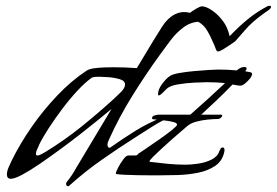

<svg xmlns="http://www.w3.org/2000/svg" viewBox="-20 -610 963 668"><path d="M217 38Q210 38 210 29Q210 25 214 21Q231 0 244 -24Q275 -76 306 -127.5Q337 -179 368 -231Q355 -220 328 -198Q301 -176 266 -148.5Q231 -121 193 -93Q155 -65 120 -41Q85 -17 58 -2.5Q31 12 18 12Q4 12 4 -3Q4 -14 10 -28Q16 -42 21 -52Q49 -109 89.5 -167.5Q130 -226 179 -277.5Q228 -329 281 -364Q290 -370 308 -372.5Q326 -375 345.5 -375.5Q365 -376 375 -376Q416 -376 456 -373Q470 -396 484 -419.5Q498 -443 512 -466Q526 -489 544.5 -518Q563 -547 588 -560Q604 -568 620 -568Q638 -568 654 -561Q670 -554 683 -543Q684 -542 686.5 -540Q689 -538 689 -536Q689 -535 685.5 -535Q682 -535 681 -535Q646 -535 620 -516Q594 -497 574 -470.5Q554 -444 536 -419Q486 -350 440 -276Q394 -202 359 -124Q354 -114 354 -106Q354 -103 355.5 -99.5Q357 -96 361 -96Q364 -96 367 -99Q408 -128 451.5 -155Q495 -182 541 -200Q543 -201 551 -204Q559 -207 560 -207Q566 -207 566 -200Q537 -187 509 -169Q481 -151 454 -134Q394 -96 334 -54Q274 -12 221 36Q219 38 217 38ZM110 -69Q116 -69 125 -74Q134 -79 139 -82Q203 -121 261.5 -168Q320 -215 375 -265Q383 -273 399 -288Q415 -303 415 -316Q415 -329 396.5 -334.5Q378 -340 356.5 -341.5Q335 -343 325 -343Q319 -343 310.5 -342.5Q302 -342 297 -338Q275 -322 248.5 -293.5Q222 -265 196.5 -231Q171 -197 149.5 -164Q128 -131 116 -106Q114 -100 109.5 -91Q105 -82 105 -75Q105 -69 110 -69ZM536 0Q527 0 505 0Q483 0 457.5 -0.5Q432 -1 411 -2Q390 -3 383 -5Q383 -12 391 -27Q399 -42 409 -55.5Q419 -69 426 -69Q428 -69 441.5 -69Q455 -69 456 -70Q458 -71 459 -72.5Q460 -74 461 -75Q467 -79 488.5 -93.5Q510 -108 535 -125.5Q560 -143 578 -157.5Q596 -172 596 -176Q596 -182 585 -185Q574 -188 559.5 -190Q545 -192 532 -193Q519 -194 514 -195Q509 -195 509 -199Q509 -206 518 -208.5Q527 -211 532 -211H642Q673 -238 703 -265.5Q733 -293 763 -321Q732 -324 699 -324Q685 -324 656 -322.5Q627 -321 599.5 -316.5Q572 -312 561 -302Q558 -299 547.5 -288.5Q537 -278 532 -278Q530 -278 530 -281V-284Q530 -299 544.5 -318.5Q559 -338 572 -346Q581 -352 604 -356Q627 -360 654 -362.5Q681 -365 705 -366.5Q729 -368 739 -368Q773 -368 804 -365Q809 -370 816 -373.5Q823 -377 830 -377Q832 -377 835 -376Q838 -375 838 -372Q838 -369 836.5 -366.5Q835 -364 833 -362Q838 -361 847.5 -359.5Q857 -358 857 -353Q857 -346 849.5 -336.5Q842 -327 832.5 -319.5Q823 -312 816 -312Q810 -312 803 -313.5Q796 -315 789 -316Q763 -289 735.5 -263Q708 -237 680 -211H749Q753 -211 753 -208Q753 -204 748 -200Q743 -196 739 -196Q724 -196 703 -194Q682 -192 662 -186.5Q642 -181 630 -170Q626 -166 611.5 -154Q597 -142 578.5 -125.5Q560 -109 542 -92.5Q524 -76 512 -64Q500 -52 500 -48L501 -47Q533 -43 564 -40Q595 -37 626 -37Q643 -37 668.5 -40.5Q694 -44 715.5 -54.5Q737 -65 743 -84Q745 -88 747.5 -92.5Q750 -97 755 -97Q761 -97 761 -88V-85Q755 -51 729.5 -33.5Q704 -16 669 -9Q634 -2 598 -1Q562 0 536 0ZM739 -431Q734 -431 731 -439Q728 -447 726 -452Q712 -485 700.5 -504Q689 -523 672.5 -532.5Q656 -542 627 -545Q624 -545 624 -546Q624 -552 636.5 -562Q649 -572 663 -580Q677 -588 682 -588Q696 -588 716 -575Q736 -562 754 -539Q772 -516 779 -484Q809 -516 842 -543Q875 -570 912 -589Q914 -589 915.5 -589.5Q917 -590 919 -590Q923 -590 923 -586Q923 -583 920.5 -580.5Q918 -578 916 -576Q897 -563 879.5 -549.5Q862 -536 845 -519Q841 -515 830 -502.5Q819 -490 809.5 -479Q800 -468 798 -466Q795 -464 782 -455Q769 -446 756.5 -438.5Q744 -431 739 -431Z"/></svg>

Font: My Soul
Style: Regular
Weight: 400
Designer: Robert E. Leuschke
Foundry: Robert E. Leuschke
Version: Version 1.010; ttfautohint (v1.8.4.7-5d5b)